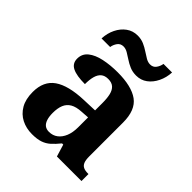

<svg xmlns="http://www.w3.org/2000/svg" viewBox="-214 -891 1028 1028"><g transform="rotate(45 300.0 -377.0)"><path d="M202 10Q158 10 122.5 -8Q87 -26 66 -62Q45 -98 45 -153Q45 -235 100.5 -273.5Q156 -312 269 -316L351 -319V-374Q351 -411 345 -436Q339 -461 324 -474.5Q309 -488 282 -488Q256 -488 241 -475Q226 -462 219.5 -438Q213 -414 213 -380Q150 -380 118.5 -395.5Q87 -411 87 -447Q87 -484 115 -506.5Q143 -529 190 -539Q237 -549 293 -549Q398 -549 450.5 -511Q503 -473 503 -379V-124Q503 -96 509 -81Q515 -66 528 -59.5Q541 -53 563 -53H567V0H381L360 -69H351Q329 -42 309.5 -24.5Q290 -7 265 1.5Q240 10 202 10ZM257 -63Q286 -63 307 -79Q328 -95 339.5 -123.5Q351 -152 351 -191V-266L306 -263Q266 -261 243 -247.5Q220 -234 210 -209.5Q200 -185 200 -149Q200 -121 206.5 -101.5Q213 -82 225.5 -72.5Q238 -63 257 -63ZM374 -606Q347 -606 325 -615.5Q303 -625 284.5 -637.5Q266 -650 249.5 -659.5Q233 -669 217 -669Q195 -669 183 -652.5Q171 -636 168 -616H103Q105 -657 121.5 -690.5Q138 -724 165.5 -744Q193 -764 229 -764Q256 -764 277.5 -754.5Q299 -745 317.5 -732.5Q336 -720 352.5 -710.5Q369 -701 385 -701Q407 -701 419 -717.5Q431 -734 434 -754H499Q497 -714 480.5 -680Q464 -646 437 -626Q410 -606 374 -606Z"/></g></svg>

Font: Noto Serif Khmer
Style: Bold
Weight: 700
Version: Version 2.003